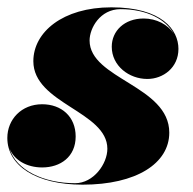

<svg xmlns="http://www.w3.org/2000/svg" viewBox="-20 -494 527 524"><path d="M442 -132C442 -260 224.5 -278.5 224.5 -383.5C224.5 -417 253 -469 309 -469C380.5 -469 433.5 -441 454.5 -401C438.5 -427.5 406.5 -443.5 372 -443.5C319.5 -443.5 285 -409.5 285 -366.5C285 -314 332.5 -278.5 382 -278.5C425.5 -278.5 467 -309.5 467 -360.5C467 -412.5 422 -474 284 -474C151 -474 71 -406 71 -327C71 -211 273 -190 273 -88C273 -47 235.5 6 185 6C101 6 23.5 -28.5 5.5 -90C18 -56.5 54 -37 95 -37C145 -37 186.5 -66 186.5 -121.5C186.5 -176 147.5 -209.5 95 -209.5C38.5 -209.5 0 -168 0 -117.5C0 -43 76.5 10 205.5 10C352 10 442 -48 442 -132Z"/></svg>

Font: Bodoni* 96pt Fatface
Style: Italic
Weight: 900
Italic angle: -13°
Version: Version 2.3